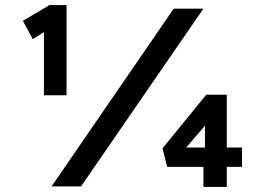

<svg xmlns="http://www.w3.org/2000/svg" viewBox="-20 -734 1025 756"><path d="M153 -359V-640L163 -614L109 -580L70 -652L175 -714H242V-359H198Q189 -359 178 -359Q167 -359 153 -359ZM183 0 664 -700H781L299 0ZM857 -153H933V-77H857ZM684 -119 668 -153H828L787 -127V-284L816 -273ZM873 2H781V-99L821 -77H638L620 -150L792 -361H873Z"/></svg>

Font: Lexend Mega Medium
Style: Regular
Weight: 500
Version: Version 1.007